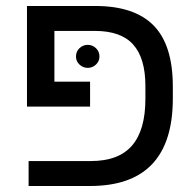

<svg xmlns="http://www.w3.org/2000/svg" viewBox="-20 -619 650 639"><path d="M463.9 -333Q463.9 -425.3 423.3 -470.7Q382.8 -516.1 295.9 -516.1H161.1V-347.2H279.8V-264.2H69.8V-599.1H296.9Q427.7 -599.1 491.5 -533.9Q555.2 -468.8 555.2 -331.1V-291Q555.2 0 279.8 0H75.2V-83H282.2Q375 -83 419.4 -134.5Q463.9 -186 463.9 -290ZM232.9 -430.7Q232.9 -447.8 244.6 -458.7Q256.3 -469.7 272 -469.7Q287.6 -469.7 299.3 -458.7Q311 -447.8 311 -430.7Q311 -415 299.3 -404.1Q287.6 -393.1 272 -393.1Q256.3 -393.1 244.6 -404.1Q232.9 -415 232.9 -430.7Z"/></svg>

Font: Arimo Nerd Font
Style: Regular
Weight: 400
Designer: Steve Matteson
Foundry: Monotype Imaging Inc.
Version: Version 1.33;Nerd Fonts 3.2.1